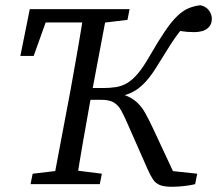

<svg xmlns="http://www.w3.org/2000/svg" viewBox="-20 -705 831 735"><path d="M639 10Q609 10 592.5 3.5Q576 -3 566.5 -17Q557 -31 547 -53L468 -232Q455 -262 444 -282Q433 -302 416 -312.5Q399 -323 366 -323H283L292 -368H374Q401 -368 423.5 -371.5Q446 -375 466 -386.5Q486 -398 507 -422.5Q528 -447 552 -489Q586 -548 611.5 -585.5Q637 -623 658.5 -643.5Q680 -664 701 -673Q722 -682 747 -685Q769 -680 780 -665Q791 -650 791 -633Q791 -610 774 -596Q757 -582 722 -582Q697 -582 672 -586Q647 -590 632 -595L710 -633Q685 -606 667 -583Q649 -560 631 -531.5Q613 -503 587 -461Q563 -421 541.5 -396.5Q520 -372 498 -358.5Q476 -345 450.5 -339Q425 -333 392 -330L382 -354Q427 -352 456 -341.5Q485 -331 504 -313.5Q523 -296 537 -270.5Q551 -245 566 -213L650 -33L623 -52L735 -40L727 0Q712 4 686.5 7Q661 10 639 10ZM58 -491 94 -670H344V-619H119L173 -670L109 -491ZM97 0 105 -40 232 -55H251L370 -40L362 0ZM182 0 250 -360Q264 -437 277.5 -515Q291 -593 303 -670H392L324 -310Q310 -233 296.5 -155Q283 -77 271 0ZM325 -614 336 -670H476L468 -629L344 -614Z"/></svg>

Font: Source Serif 4
Style: Italic
Weight: 400
Italic angle: -12°
Designer: Frank Grießhammer
Foundry: Adobe Systems Incorporated
Version: Version 4.004;hotconv 1.0.116;makeotfexe 2.5.65601